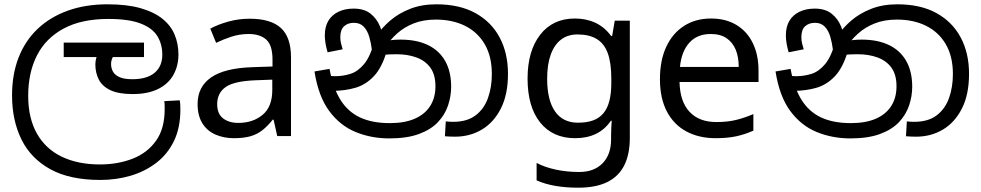

<svg xmlns="http://www.w3.org/2000/svg" viewBox="-20 -632 4558 892"><path d="M446 204Q304 204 213.5 154Q123 104 79.5 15.5Q36 -73 36 -189Q36 -287 66.5 -365Q97 -443 155 -498Q213 -553 295 -582.5Q377 -612 480 -612Q570 -612 633 -594Q696 -576 735 -544.5Q774 -513 791.5 -470.5Q809 -428 809 -379Q809 -326 785.5 -284Q762 -242 714.5 -218.5Q667 -195 596 -195Q531 -195 493 -213Q455 -231 439 -262.5Q423 -294 423 -333Q423 -349 428 -365.5Q433 -382 440 -396L483 -374L441 -367H276V-434H649V-367H468L529 -398Q513 -383 504.5 -367.5Q496 -352 496 -334Q496 -316 504.5 -300Q513 -284 534.5 -274Q556 -264 595 -264Q663 -264 698.5 -294Q734 -324 734 -378Q734 -426 711.5 -463.5Q689 -501 634 -522.5Q579 -544 483 -544Q359 -544 276 -499.5Q193 -455 152 -375Q111 -295 111 -187Q111 -83 151.5 -11.5Q192 60 267 96Q342 132 444 132Q527 132 595.5 105.5Q664 79 704.5 22.5Q745 -34 745 -124Q745 -129 745 -141Q745 -153 743 -162L815 -166Q817 -155 817.5 -144.5Q818 -134 818 -123Q818 -38 788 23.5Q758 85 705.5 125Q653 165 586.5 184.5Q520 204 446 204Z M1140 -545Q1238 -545 1285 -502Q1332 -459 1332 -365V0H1268L1251 -76H1247Q1224 -47 1199.5 -27.5Q1175 -8 1143.5 1Q1112 10 1067 10Q1019 10 980.5 -7Q942 -24 920 -59.5Q898 -95 898 -149Q898 -229 961 -272.5Q1024 -316 1155 -320L1246 -323V-355Q1246 -422 1217 -448Q1188 -474 1135 -474Q1093 -474 1055 -461.5Q1017 -449 984 -433L957 -499Q992 -518 1040 -531.5Q1088 -545 1140 -545ZM1166 -259Q1066 -255 1027.5 -227Q989 -199 989 -148Q989 -103 1016.5 -82Q1044 -61 1087 -61Q1155 -61 1200 -98.5Q1245 -136 1245 -214V-262Z M1789 11Q1704 11 1631.5 -19Q1559 -49 1509 -117Q1459 -185 1441 -300L1511 -312Q1527 -224 1561.5 -168.5Q1596 -113 1652.5 -86.5Q1709 -60 1791 -60Q1860 -60 1907 -80.5Q1954 -101 1978.5 -139.5Q2003 -178 2003 -231Q2003 -285 1979.5 -317.5Q1956 -350 1915 -365Q1874 -380 1823 -380Q1789 -380 1763 -377.5Q1737 -375 1711 -368L1716 -420Q1735 -429 1765 -438.5Q1795 -448 1841 -448Q1915 -448 1967.5 -423Q2020 -398 2048 -349Q2076 -300 2076 -229Q2076 -185 2061.5 -142Q2047 -99 2014.5 -64.5Q1982 -30 1926.5 -9.5Q1871 11 1789 11ZM2094 3Q2081 3 2070.5 2.5Q2060 2 2047 1L2051 -68Q2057 -67 2068.5 -66.5Q2080 -66 2085 -66Q2150 -66 2189.5 -96Q2229 -126 2247 -176.5Q2265 -227 2265 -288Q2265 -370 2232 -426.5Q2199 -483 2140.5 -512Q2082 -541 2005 -541Q1947 -541 1902.5 -523.5Q1858 -506 1825 -476.5Q1792 -447 1768 -410L1776 -392Q1754 -317 1716.5 -277.5Q1679 -238 1630.5 -224Q1582 -210 1526 -210Q1516 -210 1500.5 -212.5Q1485 -215 1473 -221L1474 -286Q1488 -282 1506.5 -280Q1525 -278 1537 -278Q1574 -278 1608.5 -289Q1643 -300 1672 -335Q1701 -370 1720 -443L1730 -467Q1755 -504 1793.5 -537Q1832 -570 1885.5 -591Q1939 -612 2007 -612Q2115 -612 2189 -571Q2263 -530 2301.5 -457.5Q2340 -385 2340 -289Q2340 -193 2307 -128Q2274 -63 2218.5 -30Q2163 3 2094 3ZM1623 -592Q1672 -592 1701.5 -568.5Q1731 -545 1745.5 -509Q1760 -473 1763 -434L1708 -398Q1704 -432 1695.5 -461Q1687 -490 1670 -508Q1653 -526 1624 -526Q1596 -526 1578.5 -510Q1561 -494 1561 -459Q1561 -443 1564.5 -429.5Q1568 -416 1572 -403L1502 -389Q1496 -409 1492.5 -429.5Q1489 -450 1489 -467Q1489 -508 1505.5 -535.5Q1522 -563 1552.5 -577.5Q1583 -592 1623 -592Z M2651 -546Q2704 -546 2746.5 -526Q2789 -506 2819 -465H2824L2836 -536H2906V9Q2906 85 2880 136.5Q2854 188 2801 214Q2748 240 2666 240Q2608 240 2559.5 231.5Q2511 223 2473 206V125Q2511 145 2562 156Q2613 167 2671 167Q2740 167 2779.5 126.5Q2819 86 2819 16V-5Q2819 -17 2820 -39.5Q2821 -62 2822 -71H2818Q2790 -30 2748.5 -10Q2707 10 2652 10Q2548 10 2489.5 -63Q2431 -136 2431 -267Q2431 -395 2489.5 -470.5Q2548 -546 2651 -546ZM2663 -472Q2618 -472 2586.5 -448Q2555 -424 2538.5 -378Q2522 -332 2522 -266Q2522 -167 2558.5 -114.5Q2595 -62 2665 -62Q2706 -62 2735 -72.5Q2764 -83 2783 -105.5Q2802 -128 2811 -163Q2820 -198 2820 -246V-267Q2820 -340 2803.5 -385Q2787 -430 2752 -451Q2717 -472 2663 -472Z M3283 -546Q3352 -546 3401.5 -516Q3451 -486 3477.5 -431.5Q3504 -377 3504 -304V-251H3137Q3139 -160 3183.5 -112.5Q3228 -65 3308 -65Q3359 -65 3398.5 -74.5Q3438 -84 3480 -102V-25Q3439 -7 3399 1.5Q3359 10 3304 10Q3228 10 3169.5 -21Q3111 -52 3078.5 -113.5Q3046 -175 3046 -264Q3046 -352 3075.5 -415Q3105 -478 3158.5 -512Q3212 -546 3283 -546ZM3282 -474Q3219 -474 3182.5 -433.5Q3146 -393 3139 -321H3412Q3412 -367 3398 -401Q3384 -435 3355.5 -454.5Q3327 -474 3282 -474Z M3931 11Q3846 11 3773.5 -19Q3701 -49 3651 -117Q3601 -185 3583 -300L3653 -312Q3669 -224 3703.5 -168.5Q3738 -113 3794.5 -86.5Q3851 -60 3933 -60Q4002 -60 4049 -80.5Q4096 -101 4120.5 -139.5Q4145 -178 4145 -231Q4145 -285 4121.5 -317.5Q4098 -350 4057 -365Q4016 -380 3965 -380Q3931 -380 3905 -377.5Q3879 -375 3853 -368L3858 -420Q3877 -429 3907 -438.5Q3937 -448 3983 -448Q4057 -448 4109.5 -423Q4162 -398 4190 -349Q4218 -300 4218 -229Q4218 -185 4203.5 -142Q4189 -99 4156.5 -64.5Q4124 -30 4068.5 -9.5Q4013 11 3931 11ZM4236 3Q4223 3 4212.5 2.5Q4202 2 4189 1L4193 -68Q4199 -67 4210.5 -66.5Q4222 -66 4227 -66Q4292 -66 4331.5 -96Q4371 -126 4389 -176.5Q4407 -227 4407 -288Q4407 -370 4374 -426.5Q4341 -483 4282.5 -512Q4224 -541 4147 -541Q4089 -541 4044.5 -523.5Q4000 -506 3967 -476.5Q3934 -447 3910 -410L3918 -392Q3896 -317 3858.5 -277.5Q3821 -238 3772.5 -224Q3724 -210 3668 -210Q3658 -210 3642.5 -212.5Q3627 -215 3615 -221L3616 -286Q3630 -282 3648.5 -280Q3667 -278 3679 -278Q3716 -278 3750.5 -289Q3785 -300 3814 -335Q3843 -370 3862 -443L3872 -467Q3897 -504 3935.5 -537Q3974 -570 4027.5 -591Q4081 -612 4149 -612Q4257 -612 4331 -571Q4405 -530 4443.5 -457.5Q4482 -385 4482 -289Q4482 -193 4449 -128Q4416 -63 4360.5 -30Q4305 3 4236 3ZM3765 -592Q3814 -592 3843.5 -568.5Q3873 -545 3887.5 -509Q3902 -473 3905 -434L3850 -398Q3846 -432 3837.5 -461Q3829 -490 3812 -508Q3795 -526 3766 -526Q3738 -526 3720.5 -510Q3703 -494 3703 -459Q3703 -443 3706.5 -429.5Q3710 -416 3714 -403L3644 -389Q3638 -409 3634.5 -429.5Q3631 -450 3631 -467Q3631 -508 3647.5 -535.5Q3664 -563 3694.5 -577.5Q3725 -592 3765 -592Z"/></svg>

Font: lsinhala25
Style: Book
Weight: 400
Designer: Jelle Bosma - Monotype Design Team
Foundry: Monotype Imaging Inc.
Version: Version 2.003